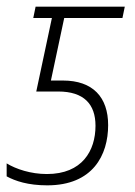

<svg xmlns="http://www.w3.org/2000/svg" viewBox="-38 -549 405 577"><path d="M104 8C241 8 287 -83 287 -173C287 -257 241 -307 151 -307H115L155 -495H330L337 -529H69L62 -495H118L71 -274H137C214 -274 249 -236 249 -171C249 -96 209 -26 103 -26C54 -26 10 -41 -18 -58V-19C8 -5 46 8 104 8Z"/></svg>

Font: Noto Sans SemiCondensed ExtraLight
Style: Italic
Weight: 200
Width: 4
Italic angle: -12°
Designer: Monotype Design Team
Foundry: Monotype Imaging Inc.
Version: Version 2.013